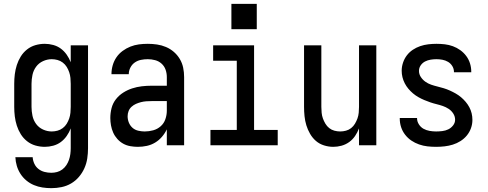

<svg xmlns="http://www.w3.org/2000/svg" viewBox="-20 -756 2540 999"><path d="M247 223Q224 223 201 219.5Q178 216 156.5 207Q135 198 117 183Q99 168 86.5 148.5Q74 129 67.5 107Q61 85 60 62H150Q151 79 158.5 95.5Q166 112 180 123Q194 134 211.5 138.5Q229 143 247 143Q262 143 277 139Q292 135 304.5 125.5Q317 116 325.5 103Q334 90 339 75.5Q344 61 346 45.5Q348 30 348 15V-88Q340 -67 327 -48.5Q314 -30 296.5 -17Q279 -4 257 2Q235 8 213 8Q188 8 164 1Q140 -6 120.5 -21.5Q101 -37 88 -58Q75 -79 67.5 -102.5Q60 -126 57 -150.5Q54 -175 54 -200V-320Q54 -345 57 -369.5Q60 -394 67.5 -417.5Q75 -441 88 -462Q101 -483 120.5 -498.5Q140 -514 164 -521Q188 -528 213 -528Q235 -528 257 -522Q279 -516 296.5 -503Q314 -490 327 -471.5Q340 -453 348 -432V-520H438V15Q438 42 434 68.5Q430 95 419 119.5Q408 144 390.5 164.5Q373 185 350 198.5Q327 212 300.5 217.5Q274 223 247 223ZM249 -72Q264 -72 279 -76Q294 -80 306.5 -89.5Q319 -99 327 -112Q335 -125 340 -139.5Q345 -154 346.5 -169.5Q348 -185 348 -200V-320Q348 -335 346.5 -350.5Q345 -366 340 -380.5Q335 -395 327 -408Q319 -421 306.5 -430.5Q294 -440 279 -444Q264 -448 249 -448Q226 -448 204 -438Q182 -428 168 -409Q154 -390 149 -366.5Q144 -343 144 -320V-200Q144 -177 149 -153.5Q154 -130 168 -111Q182 -92 204 -82Q226 -72 249 -72Z M697 8Q678 8 658 4.5Q638 1 621 -8.5Q604 -18 590.5 -33Q577 -48 569 -66Q561 -84 557.5 -103.5Q554 -123 554 -142Q554 -168 560.5 -193.5Q567 -219 583 -239.5Q599 -260 621 -274Q643 -288 667.5 -296Q692 -304 717.5 -307Q743 -310 769 -310H848V-355Q848 -375 841.5 -393.5Q835 -412 820.5 -425Q806 -438 787 -443Q768 -448 749 -448Q731 -448 713.5 -444.5Q696 -441 681.5 -431Q667 -421 658.5 -404.5Q650 -388 650 -370Q650 -370 650 -370Q650 -370 650 -370H560Q560 -370 560 -370.5Q560 -371 560 -371Q560 -394 566.5 -416.5Q573 -439 586 -458Q599 -477 618 -491Q637 -505 658.5 -513.5Q680 -522 702.5 -525Q725 -528 749 -528Q773 -528 797 -524.5Q821 -521 843.5 -511.5Q866 -502 884.5 -486Q903 -470 915.5 -449Q928 -428 933 -404Q938 -380 938 -355V0H848V-83Q838 -62 822.5 -44Q807 -26 787 -14Q767 -2 744 3Q721 8 697 8ZM733 -72Q755 -72 777 -78Q799 -84 816 -99Q833 -114 840.5 -136Q848 -158 848 -180V-230H769Q755 -230 741 -229Q727 -228 713.5 -224.5Q700 -221 687.5 -215.5Q675 -210 664.5 -200.5Q654 -191 649 -178Q644 -165 644 -151Q644 -134 650.5 -118Q657 -102 669.5 -91Q682 -80 699 -76Q716 -72 733 -72Z M1075 0V-80H1212V-440H1089V-520H1302V-80H1425V0ZM1184 -604V-736H1316V-604Z M1714 8Q1690 8 1666 0.5Q1642 -7 1624 -22.5Q1606 -38 1593.5 -59.5Q1581 -81 1574 -104Q1567 -127 1564.5 -151.5Q1562 -176 1562 -200V-520H1652V-200Q1652 -185 1653.5 -169.5Q1655 -154 1660 -140Q1665 -126 1673 -112.5Q1681 -99 1693 -89.5Q1705 -80 1720 -76Q1735 -72 1750 -72Q1765 -72 1780 -76Q1795 -80 1807 -89.5Q1819 -99 1827 -112.5Q1835 -126 1840 -140Q1845 -154 1846.5 -169.5Q1848 -185 1848 -200V-520H1938V0H1848V-88Q1840 -67 1827.5 -48.5Q1815 -30 1797 -17Q1779 -4 1757.5 2Q1736 8 1714 8Z M2249 8Q2226 8 2204 5.5Q2182 3 2160.5 -4.5Q2139 -12 2120.5 -24.5Q2102 -37 2088 -55Q2074 -73 2067 -94.5Q2060 -116 2060 -139Q2060 -139 2060 -140Q2060 -141 2060 -142H2150Q2150 -141 2150 -141Q2150 -141 2150 -140Q2150 -124 2159.5 -109Q2169 -94 2183.5 -86Q2198 -78 2215 -75Q2232 -72 2249 -72Q2265 -72 2281.5 -74Q2298 -76 2312.5 -83Q2327 -90 2337.5 -103.5Q2348 -117 2348 -133Q2348 -150 2338.5 -165Q2329 -180 2314.5 -189.5Q2300 -199 2284 -204.5Q2268 -210 2251.5 -214Q2235 -218 2219 -223.5Q2203 -229 2187.5 -235.5Q2172 -242 2157 -250.5Q2142 -259 2129 -270Q2116 -281 2105 -294Q2094 -307 2086 -322.5Q2078 -338 2074 -354.5Q2070 -371 2070 -388Q2070 -409 2077 -430Q2084 -451 2097 -468Q2110 -485 2128 -497Q2146 -509 2166.5 -516Q2187 -523 2208.5 -525.5Q2230 -528 2251 -528Q2273 -528 2294.5 -525.5Q2316 -523 2336.5 -515.5Q2357 -508 2375 -495Q2393 -482 2406 -464.5Q2419 -447 2425.5 -426Q2432 -405 2432 -384Q2432 -383 2432 -382Q2432 -381 2432 -380H2342Q2342 -381 2342 -381Q2342 -381 2342 -382Q2342 -398 2333.5 -412Q2325 -426 2311.5 -434Q2298 -442 2282.5 -445Q2267 -448 2251 -448Q2236 -448 2220.5 -445.5Q2205 -443 2191.5 -436Q2178 -429 2169 -416Q2160 -403 2160 -387Q2160 -370 2169.5 -355.5Q2179 -341 2193 -331Q2207 -321 2223 -315.5Q2239 -310 2255.5 -306Q2272 -302 2288.5 -297Q2305 -292 2320.5 -285Q2336 -278 2351 -269.5Q2366 -261 2379 -250Q2392 -239 2403 -226Q2414 -213 2422 -198Q2430 -183 2434 -166.5Q2438 -150 2438 -132Q2438 -110 2430.5 -89Q2423 -68 2409 -51Q2395 -34 2376 -22Q2357 -10 2336 -3.5Q2315 3 2293 5.5Q2271 8 2249 8Z"/></svg>

Font: Iosevka SS04 Medium
Style: Regular
Weight: 500
Monospace: yes
Designer: Belleve Invis
Foundry: Belleve Invis
Version: Version 19.0.0; ttfautohint (v1.8.4)